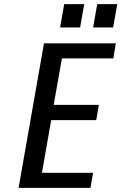

<svg xmlns="http://www.w3.org/2000/svg" viewBox="-20 -910 588 930"><path d="M70 0 193 -700H541L529 -627H280L240 -402H459L446 -328H228L183 -73H431L418 0ZM431 -777 451 -890H548L528 -777ZM271 -777 291 -890H388L368 -777Z"/></svg>

Font: Cuprum Medium
Style: Italic
Weight: 500
Italic angle: -10°
Version: Version 3.000